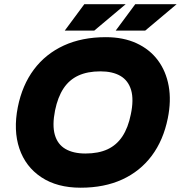

<svg xmlns="http://www.w3.org/2000/svg" viewBox="-20 -887 864 917"><path d="M365.1 9.5Q252.6 9.5 177.4 -40.5Q102.1 -90.4 72.6 -177.4Q43.1 -264.4 65.1 -375.5Q86.1 -480.3 141.8 -554.9Q197.5 -629.4 284.5 -669.5Q371.5 -709.5 485.5 -709.5Q569 -709.5 632 -680.5Q694.9 -651.5 733.9 -599.3Q772.9 -547.1 785.7 -476.3Q798.4 -405.6 781.4 -322.1Q760.4 -217.7 705 -143.4Q649.5 -69.1 563.8 -29.8Q478.1 9.5 365.1 9.5ZM387.9 -153.8Q450.1 -153.8 493.5 -173.9Q537 -194.1 564.6 -235.7Q592.1 -277.4 604.7 -340.5Q619.7 -411.2 606.2 -456.9Q592.6 -502.5 555.2 -524.4Q517.8 -546.2 459.7 -546.2Q397.9 -546.2 354.3 -526.1Q310.6 -505.9 283.2 -464.5Q255.9 -423.1 242.9 -359.5Q228.8 -288.8 241.9 -243.1Q255 -197.5 292.6 -175.6Q330.2 -153.8 387.9 -153.8ZM289.4 -741 382.7 -867H580.4L430.4 -741ZM532.7 -741 626 -867H823.7L673.7 -741Z"/></svg>

Font: REM Medium
Style: Italic
Weight: 500
Italic angle: -11°
Designer: Octavio Pardo
Foundry: Ashler Design
Version: Version 1.005;gftools[0.9.28]